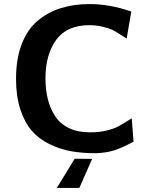

<svg xmlns="http://www.w3.org/2000/svg" viewBox="-20 -735 737 946"><path d="M59 -346Q59 -446 87.5 -519Q116 -592 167 -634Q218 -676 281.5 -695.5Q345 -715 422 -715Q521 -715 627 -678L604 -545Q601 -547 573.5 -564.5Q546 -582 532.5 -588.5Q519 -595 487 -603Q455 -611 420 -611Q309 -611 256.5 -538Q204 -465 204 -349Q204 -293 215.5 -247Q227 -201 251.5 -163Q276 -125 319.5 -104Q363 -83 422 -83Q470 -83 506 -92Q542 -101 562.5 -112Q583 -123 629 -152L638 -37Q582 -7 543.5 5.5Q505 18 452 20Q385 20 329.5 10Q274 0 222.5 -25.5Q171 -51 136 -91.5Q101 -132 80 -196.5Q59 -261 59 -346ZM260 191 348 47Q362 47 391 47.5Q420 48 434 48L371 191Z"/></svg>

Font: Coval
Style: ExtraBold
Weight: 800
Foundry: Context Ltd
Version: Version 001.000